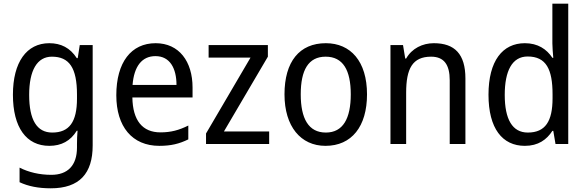

<svg xmlns="http://www.w3.org/2000/svg" viewBox="-20 -780 3175 1040"><path d="M247 -546C124 -546 50 -443 50 -267C50 -89 123 10 247 10C313 10 362 -17 396 -72H400C398 -53 397 -18 397 0V19C397 117 346 167 258 167C194 167 135 153 86 128V207C133 229 188 240 255 240C411 240 482 159 482 8V-536H412L401 -465H396C360 -521 310 -546 247 -546ZM261 -473C355 -473 397 -413 397 -268V-246C397 -119 355 -62 263 -62C180 -62 138 -130 138 -266C138 -399 181 -473 261 -473Z M823 -546C691 -546 610 -443 610 -264C610 -94 696 10 843 10C906 10 951 -1 1000 -25V-100C950 -75 906 -63 849 -63C752 -63 699 -127 697 -252H1023V-306C1023 -447 950 -546 823 -546ZM822 -476C901 -476 936 -409 936 -320H698C706 -421 749 -476 822 -476Z M1438 0V-68H1193L1431 -473V-536H1110V-468H1337L1096 -57V0Z M1968 -269C1968 -448 1879 -546 1745 -546C1602 -546 1521 -446 1521 -269C1521 -95 1609 10 1743 10C1885 10 1968 -95 1968 -269ZM1609 -269C1609 -400 1650 -473 1744 -473C1838 -473 1880 -400 1880 -269C1880 -138 1838 -62 1745 -62C1651 -62 1609 -138 1609 -269Z M2330 -546C2269 -546 2211 -518 2180 -463H2175L2163 -536H2095V0H2180V-278C2180 -408 2214 -473 2315 -473C2385 -473 2416 -430 2416 -345V0H2501V-355C2501 -487 2443 -546 2330 -546Z M2823 10C2895 10 2941 -23 2972 -71H2977L2989 0H3058V-760H2972V-545C2972 -524 2975 -489 2977 -467H2972C2941 -514 2893 -546 2823 -546C2702 -546 2626 -450 2626 -267C2626 -84 2701 10 2823 10ZM2839 -62C2755 -62 2714 -134 2714 -266C2714 -396 2754 -474 2838 -474C2939 -474 2973 -404 2973 -269V-248C2973 -123 2934 -62 2839 -62Z"/></svg>

Font: Noto Sans Sinhala SemiCondensed
Style: Regular
Weight: 400
Width: 4
Designer: Jelle Bosma - Monotype Design Team
Foundry: Monotype Imaging Inc.
Version: Version 2.006